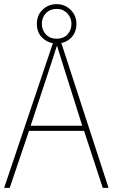

<svg xmlns="http://www.w3.org/2000/svg" viewBox="-20 -907 544 927"><path d="M476 0 386 -275H120L27 0H0L241 -715H271L504 0ZM282 -601Q276 -621 269.5 -641Q263 -661 255 -687Q248 -665 241 -643.5Q234 -622 227 -600L128 -300H377ZM254 -697Q215 -697 186.5 -722.5Q158 -748 158 -792Q158 -834 186 -860.5Q214 -887 254 -887Q293 -887 321 -859.5Q349 -832 349 -792Q349 -749 321.5 -723Q294 -697 254 -697ZM254 -720Q286 -720 305.5 -740.5Q325 -761 325 -792Q325 -822 304.5 -843Q284 -864 254 -864Q221 -864 201.5 -843Q182 -822 182 -792Q182 -762 201.5 -741Q221 -720 254 -720Z"/></svg>

Font: Noto Sans Telugu SemiCondensed Thin
Style: Regular
Weight: 100
Width: 4
Designer: Jelle Bosma - Monotype Design Team
Foundry: Monotype Imaging Inc.
Version: Version 2.005; ttfautohint (v1.8.4.7-5d5b)